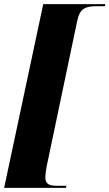

<svg xmlns="http://www.w3.org/2000/svg" viewBox="-44 -780 529 928"><path d="M-24 128H275L277 118H235C200 118 175 114 175 77C175 69 177 48 181 27L329 -678C342 -741 369 -750 427 -750H463L465 -760H165Z"/></svg>

Font: Noto Serif Display SemiCondensed Black
Style: Italic
Weight: 900
Width: 4
Italic angle: -12°
Designer: Monotype Design Team
Foundry: Monotype Imaging Inc.
Version: Version 2.009